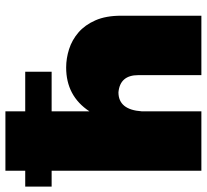

<svg xmlns="http://www.w3.org/2000/svg" viewBox="-48 -734 782 727"><g transform="rotate(-90 343.5 -371.0)"><path d="M647 0H422V-239Q422 -308 357 -314Q291 -314 285 -226V0H60V-567H0V-667H60V-742H285V-667H435V-567H285V-424Q343 -512 451 -512Q485.5 -512 520.2 -501Q555 -490 583.5 -465.5Q612 -441 629.5 -401.2Q647 -361.5 647 -304Z"/></g></svg>

Font: Argentum Novus Black
Style: Regular
Weight: 900
Designer: Julieta Ulanovsky (font) & Cristiano Sobral (main changes)
Foundry: Julieta Ulanovsky (font) & Cristiano Sobral (main changes)
Version: Version 3.00;November 27, 2020;FontCreator 13.0.0.2655 64-bi